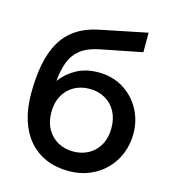

<svg xmlns="http://www.w3.org/2000/svg" viewBox="-111 -826 838 933"><g transform="rotate(15 308.0 -360.0)"><path d="M318.3 15Q255.8 15 205.5 -6.4Q155.2 -27.8 119.6 -68.6Q84 -109.4 65.2 -168.2Q46.3 -227.1 46.3 -302.1Q46.3 -384.7 59 -450Q71.8 -515.3 99.7 -563.5Q127.6 -611.7 173.3 -642.6Q218.9 -673.5 284.3 -686.8L521.4 -735V-636.9L308.9 -594.9Q250.9 -582.8 217.9 -556.3Q184.9 -529.9 169.4 -489Q154 -448.1 149.1 -392.6Q180.6 -435.2 227.5 -460.6Q274.4 -486 336.9 -486Q407.6 -486 461.7 -452.8Q515.8 -419.7 546.5 -364Q577.2 -308.4 577.2 -241.1Q577.2 -188.4 558.8 -141.9Q540.3 -95.5 505.9 -60.2Q471.4 -24.8 424.1 -4.9Q376.7 15 318.3 15ZM316.1 -82.5Q359.4 -82.5 393.6 -101.8Q427.8 -121.1 447.3 -156.4Q466.9 -191.6 466.9 -240Q466.9 -288.4 447.4 -323.8Q427.9 -359.2 393.8 -378.3Q359.6 -397.5 316.1 -397.5Q272.3 -397.5 238.1 -378.3Q203.8 -359.2 184.3 -323.8Q164.8 -288.4 164.8 -240Q164.8 -191.6 184.4 -156.4Q204 -121.1 238.2 -101.8Q272.5 -82.5 316.1 -82.5Z"/></g></svg>

Font: Geologica-Sharp
Style: Regular
Weight: 100
Designer: Sindre Bremnes, Frode Helland
Foundry: Monokrom Skriftforlag AS
Version: Version 1.010;gftools[0.9.28]